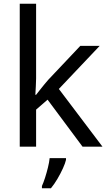

<svg xmlns="http://www.w3.org/2000/svg" viewBox="-20 -780 574 1021"><path d="M172 -363Q172 -347 170.5 -321Q169 -295 168 -276H172Q178 -284 190 -299Q202 -314 214.5 -329.5Q227 -345 236 -355L407 -536H510L293 -307L525 0H419L233 -250L172 -197V0H85V-760H172ZM331 70Q327 88 314.5 115.5Q302 143 285.5 171Q269 199 251 221H203V209Q211 192 219.5 165.5Q228 139 235 110.5Q242 82 244 61H331Z"/></svg>

Font: Noto Sans Samaritan
Style: Regular
Weight: 400
Designer: Monotype Design Team
Foundry: Monotype Imaging Inc.
Version: Version 2.001; ttfautohint (v1.8.4.7-5d5b)